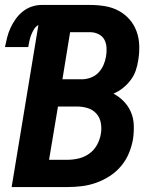

<svg xmlns="http://www.w3.org/2000/svg" viewBox="-24 -755 644 775"><path d="M23 0 131 -654Q120 -648 113 -636.5Q106 -625 101.5 -613Q97 -601 94.5 -589Q92 -577 90 -565H-4Q0 -585 5 -604.5Q10 -624 18.5 -642.5Q27 -661 39.5 -678.5Q52 -696 68.5 -709Q85 -722 104.5 -728.5Q124 -735 144 -735H340Q371 -735 400.5 -730Q430 -725 455 -711.5Q480 -698 498.5 -677Q517 -656 527 -629Q537 -602 538 -572Q539 -542 534 -512Q531 -491 524 -470.5Q517 -450 503.5 -432Q490 -414 472.5 -400Q455 -386 434 -377Q457 -365 475.5 -346Q494 -327 504.5 -302.5Q515 -278 516 -250Q517 -222 513 -194Q508 -165 496.5 -137Q485 -109 465 -85Q445 -61 418.5 -44Q392 -27 363.5 -17Q335 -7 306 -3.5Q277 0 249 0ZM228 -435H307Q324 -435 342 -441.5Q360 -448 373 -461.5Q386 -475 393.5 -492Q401 -509 404 -527Q407 -545 406 -562.5Q405 -580 397.5 -594.5Q390 -609 374 -617Q358 -625 341 -625H259ZM174 -110H248Q271 -110 294 -115.5Q317 -121 336.5 -135Q356 -149 367.5 -170Q379 -191 383 -214Q387 -236 383 -258.5Q379 -281 365 -296.5Q351 -312 330.5 -318.5Q310 -325 287 -325H210Z"/></svg>

Font: Iosevka Extrabold Extended
Style: Italic
Weight: 800
Width: 7
Italic angle: -9°
Monospace: yes
Designer: Belleve Invis
Foundry: Belleve Invis
Version: Version 32.5.0; ttfautohint (v1.8.4)